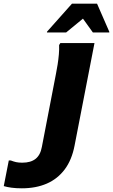

<svg xmlns="http://www.w3.org/2000/svg" viewBox="-202 -780 612 1040"><path d="M-181.6 228 -154.4 89.2H-143.6Q-128 95.2 -114.6 98.2Q-101.3 101.2 -81.2 101.2Q-35.6 101.2 -9.4 80.5Q16.9 59.8 24.8 15.6L101.2 -380.4Q105.9 -403.2 110.1 -430.3Q114.4 -457.4 116.8 -484.9Q119.2 -512.4 118.2 -536L125 -546.8H309.8L202.2 7.2Q187.3 85.8 148.7 137.4Q110 189 51.4 214.5Q-7.3 240 -83.6 240Q-114.8 240 -139.5 236.7Q-164.3 233.4 -181.6 228ZM52.4 -604V-608L187.7 -760H323.7L390 -608V-604H301.2L247.3 -679L156 -604Z"/></svg>

Font: Kufam
Style: Italic
Weight: 400
Italic angle: -11°
Designer: Artur Schmal
Foundry: Original Type
Version: Version 1.301; ttfautohint (v1.8.3)